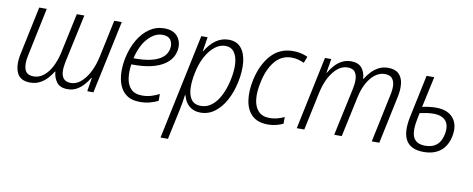

<svg xmlns="http://www.w3.org/2000/svg" viewBox="-66 -842 3398 1379"><g transform="rotate(10 1633.0 -152.5)"><path d="M156 10Q82 10 58.5 -43.5Q35 -97 53 -181L127 -532H182L108 -179Q94 -116 107.5 -77Q121 -38 173 -38Q212 -38 245 -64Q278 -90 301.5 -135Q325 -180 338 -237L401 -532H456L380 -179Q372 -140 373.5 -108.5Q375 -77 391.5 -57.5Q408 -38 444 -38Q500 -38 547.5 -99.5Q595 -161 617 -263L674 -532H729L616 0H571L587 -100H584Q568 -73 545.5 -47.5Q523 -22 494 -6Q465 10 428 10Q373 10 348.5 -23Q324 -56 321 -99H318Q302 -72 279 -47Q256 -22 225 -6Q194 10 156 10Z M957 10Q895 10 858.5 -16.5Q822 -43 805.5 -86.5Q789 -130 788.5 -182Q788 -234 799 -285Q815 -359 848.5 -416.5Q882 -474 930.5 -507.5Q979 -541 1039 -541Q1108 -541 1139.5 -498Q1171 -455 1158 -394Q1143 -324 1068 -284.5Q993 -245 867 -245H849Q841 -191 847.5 -143.5Q854 -96 882 -67Q910 -38 965 -38Q998 -38 1028.5 -47Q1059 -56 1088 -71V-21Q1062 -8 1028.5 1Q995 10 957 10ZM1033 -493Q978 -493 929 -440.5Q880 -388 857 -291H876Q971 -291 1031.5 -318.5Q1092 -346 1104 -401Q1112 -436 1095.5 -464.5Q1079 -493 1033 -493Z M1147 236 1309 -532H1355L1338 -426H1340Q1409 -541 1508 -541Q1568 -541 1600 -501.5Q1632 -462 1638 -396Q1644 -330 1627 -251Q1611 -177 1579 -118Q1547 -59 1501 -24.5Q1455 10 1398 10Q1348 10 1315.5 -17.5Q1283 -45 1271 -94H1267Q1264 -70 1259 -40Q1254 -10 1249 13L1201 236ZM1393 -38Q1437 -38 1472.5 -66.5Q1508 -95 1533 -145Q1558 -195 1572 -260Q1586 -325 1583 -377.5Q1580 -430 1557.5 -461.5Q1535 -493 1492 -493Q1452 -493 1416 -464.5Q1380 -436 1352 -385.5Q1324 -335 1310 -267Q1297 -208 1298 -155.5Q1299 -103 1321 -70.5Q1343 -38 1393 -38Z M1889 10Q1815 10 1774 -28.5Q1733 -67 1722.5 -134.5Q1712 -202 1730 -287Q1755 -401 1817.5 -471Q1880 -541 1979 -541Q2036 -541 2085 -518L2067 -471Q2049 -480 2025 -486.5Q2001 -493 1976 -493Q1902 -493 1854 -435Q1806 -377 1786 -280Q1770 -209 1776 -154.5Q1782 -100 1811 -69Q1840 -38 1894 -38Q1921 -38 1947 -44.5Q1973 -51 2000 -64V-15Q1977 -4 1949 3Q1921 10 1889 10Z M2099 0 2211 -532H2257L2240 -430H2243Q2259 -458 2281.5 -483.5Q2304 -509 2334 -525Q2364 -541 2401 -541Q2452 -541 2478 -511.5Q2504 -482 2507 -431H2509Q2526 -459 2549 -484Q2572 -509 2602.5 -525Q2633 -541 2671 -541Q2722 -541 2748.5 -515.5Q2775 -490 2780.5 -447Q2786 -404 2775 -351L2701 0H2646L2720 -352Q2729 -391 2727 -423Q2725 -455 2708 -474Q2691 -493 2655 -493Q2617 -493 2584 -467.5Q2551 -442 2527 -398Q2503 -354 2491 -298L2427 0H2372L2447 -349Q2455 -385 2454 -418Q2453 -451 2437.5 -472Q2422 -493 2384 -493Q2327 -493 2279.5 -432.5Q2232 -372 2211 -269L2154 0Z M3026 10Q2837 10 2887 -224L2952 -532H3008L2959 -307Q2980 -312 3007 -315.5Q3034 -319 3059 -319Q3146 -319 3186.5 -268.5Q3227 -218 3209 -133Q3193 -62 3146 -26Q3099 10 3026 10ZM2944 -235Q2920 -127 2941.5 -81.5Q2963 -36 3029 -36Q3133 -36 3154 -141Q3167 -205 3139.5 -239Q3112 -273 3048 -273Q3025 -273 2998 -269Q2971 -265 2949 -260Z"/></g></svg>

Font: Noto Sans SemiCondensed Light
Style: Italic
Weight: 300
Width: 4
Italic angle: -12°
Designer: Monotype Design Team
Foundry: Monotype Imaging Inc.
Version: Version 2.013; ttfautohint (v1.8.4.7-5d5b)